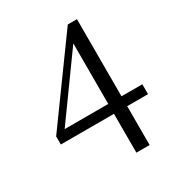

<svg xmlns="http://www.w3.org/2000/svg" viewBox="-169 -827 878 942"><g transform="rotate(-30 269.5 -356.5)"><path d="M83 -276 330 -619V-276ZM523 -276H405V-713H353L29 -266V-220H330V0H405V-220H523Z"/></g></svg>

Font: Source Han Serif AKR9
Style: Regular
Weight: 400
Designer: Ryoko NISHIZUKA 西塚涼子 (kana & ideographs); Frank Grießhammer (Latin, Greek & Cyrillic); Sandoll Communications 산돌커뮤니케이션, 
Foundry: Adobe Systems Incorporated
Version: Version 1.005;hotconv 1.0.107;makeotfexe 2.5.65593